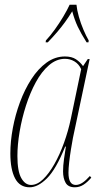

<svg xmlns="http://www.w3.org/2000/svg" viewBox="-20 -786 433 816"><path d="M106 10Q64 10 44 -28Q24 -66 24 -134Q24 -185 34.5 -241.5Q45 -298 65 -352Q85 -406 113.5 -450Q142 -494 178 -520Q214 -546 256 -546Q285 -546 303 -534Q321 -522 333 -505L353 -535H361L290 -200Q286 -179 281.5 -151Q277 -123 274 -96.5Q271 -70 271 -52Q271 0 302 0Q316 0 330.5 -9.5Q345 -19 362 -38L368 -31Q352 -12 335 -1Q318 10 298 10Q270 10 259 -9Q248 -28 248 -58Q248 -82 252 -110Q256 -138 260 -163H257Q218 -66 179.5 -28Q141 10 106 10ZM112 0Q138 0 163 -24Q188 -48 211 -88.5Q234 -129 252 -179Q270 -229 281 -281L325 -492Q315 -514 296.5 -525Q278 -536 256 -536Q220 -536 188.5 -509Q157 -482 132.5 -437Q108 -392 90.5 -337.5Q73 -283 63.5 -227Q54 -171 54 -123Q54 -58 70.5 -29Q87 0 112 0ZM175 -614Q193 -633 212.5 -660Q232 -687 249 -715.5Q266 -744 276 -766H305Q307 -744 315 -715.5Q323 -687 334.5 -660Q346 -633 357 -614L356 -606H348Q324 -644 310.5 -672.5Q297 -701 287 -738Q271 -712 256 -691.5Q241 -671 224 -651Q207 -631 183 -606H174Z"/></svg>

Font: Noto Serif Display ExtraCondensed Thin
Style: Italic
Weight: 100
Width: 2
Italic angle: -12°
Designer: Monotype Design Team
Foundry: Monotype Imaging Inc.
Version: Version 2.009